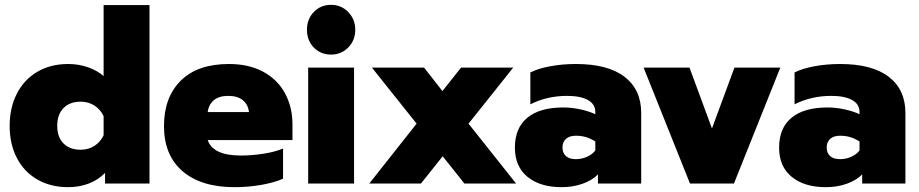

<svg xmlns="http://www.w3.org/2000/svg" viewBox="-20 -760 3804 795"><path d="M20 -239Q20 -314 50 -372.5Q80 -431 135 -463Q190 -495 262 -495Q306 -495 344.5 -481.5Q383 -468 409 -445V-739H599V0H415V-44Q387 -15 347.5 0Q308 15 262 15Q190 15 135 -16.5Q80 -48 50 -105.5Q20 -163 20 -239ZM409 -200V-279Q396 -307 371 -323Q346 -339 314 -339Q269 -339 243 -312.5Q217 -286 217 -239Q217 -192 243 -166Q269 -140 314 -140Q346 -140 371 -156Q396 -172 409 -200Z M659 -238Q659 -357 728.5 -426Q798 -495 928 -495Q1011 -495 1070.5 -462.5Q1130 -430 1160.5 -373Q1191 -316 1191 -245V-180H840Q862 -116 977 -116Q1023 -116 1071 -123.5Q1119 -131 1152 -145V-20Q1116 -4 1062 5.5Q1008 15 951 15Q813 15 736 -51Q659 -117 659 -238ZM1011 -296Q1007 -328 985 -345.5Q963 -363 925 -363Q887 -363 865.5 -345Q844 -327 840 -296Z M1251 -637Q1251 -681 1279.5 -710.5Q1308 -740 1351 -740Q1393 -740 1422 -710Q1451 -680 1451 -637Q1451 -593 1422 -563.5Q1393 -534 1351 -534Q1308 -534 1279.5 -563Q1251 -592 1251 -637ZM1256 -480H1446V0H1256Z M1705 -248 1520 -480H1736L1812 -383L1889 -480H2105L1920 -248L2117 0H1903L1813 -113L1723 0H1509Z M2112 -149Q2112 -230 2163.5 -272.5Q2215 -315 2312 -315Q2348 -315 2384 -307Q2420 -299 2445 -287V-296Q2445 -329 2414 -346Q2383 -363 2328 -363Q2245 -363 2176 -328V-460Q2207 -476 2257.5 -485.5Q2308 -495 2365 -495Q2497 -495 2566 -442Q2635 -389 2635 -292V0H2456V-38Q2433 -14 2393 0.5Q2353 15 2305 15Q2217 15 2164.5 -27.5Q2112 -70 2112 -149ZM2445 -137V-174Q2409 -198 2365 -198Q2338 -198 2323.5 -185Q2309 -172 2309 -149Q2309 -127 2323 -114Q2337 -101 2364 -101Q2389 -101 2411 -111Q2433 -121 2445 -137Z M2645 -480H2835L2928 -228L3021 -480H3211L3019 0H2837Z M3206 -149Q3206 -230 3257.5 -272.5Q3309 -315 3406 -315Q3442 -315 3478 -307Q3514 -299 3539 -287V-296Q3539 -329 3508 -346Q3477 -363 3422 -363Q3339 -363 3270 -328V-460Q3301 -476 3351.5 -485.5Q3402 -495 3459 -495Q3591 -495 3660 -442Q3729 -389 3729 -292V0H3550V-38Q3527 -14 3487 0.5Q3447 15 3399 15Q3311 15 3258.5 -27.5Q3206 -70 3206 -149ZM3539 -137V-174Q3503 -198 3459 -198Q3432 -198 3417.5 -185Q3403 -172 3403 -149Q3403 -127 3417 -114Q3431 -101 3458 -101Q3483 -101 3505 -111Q3527 -121 3539 -137Z"/></svg>

Font: Readiness ExtraBold
Style: Regular
Weight: 800
Designer: Katatrad Team
Foundry: CadsonDemak
Version: Version 1.00;January 16, 2020;FontCreator 12.0.0.2550 64-bit